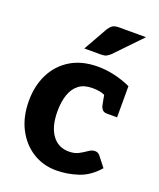

<svg xmlns="http://www.w3.org/2000/svg" viewBox="-138 -821 759 915"><g transform="rotate(20 241.5 -363.5)"><path d="M257 8Q190 8 137 -25.5Q84 -59 53 -119Q22 -179 22 -260Q22 -336 52 -396Q82 -456 139 -490.5Q196 -525 277 -525Q318 -525 360 -515.5Q402 -506 444 -487V-407L375 -394Q355 -408 335.5 -414Q316 -420 286 -420Q244 -420 218 -400Q192 -380 179.5 -344Q167 -308 167 -260Q167 -182 198 -139.5Q229 -97 283 -97Q312 -97 332.5 -108Q353 -119 369 -130.5Q385 -142 400 -142Q409 -142 415 -139Q421 -136 426 -130L466 -79Q422 -28 367 -10Q312 8 257 8ZM345 -432 444 -407V-329H392Q377 -329 369 -338Q361 -347 358 -363ZM185 -584 254 -706Q263 -720 273.5 -727.5Q284 -735 306 -735H443L316 -603Q305 -593 295.5 -588.5Q286 -584 269 -584Z"/></g></svg>

Font: Aleo ExtraBold
Style: Regular
Weight: 800
Designer: Alessio Laiso
Foundry: Alessio Laiso
Version: Version 2.001;gftools[0.9.29]